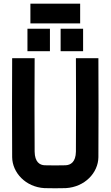

<svg xmlns="http://www.w3.org/2000/svg" viewBox="-20 -1016 600 1042"><path d="M337 5C441 -1 513 -79 514 -163C515 -242 515 -621 514 -700H392C393 -631 393 -262 392 -193C391 -137 364 -120 335 -119C316 -118 242 -118 223 -119C195 -120 169 -137 168 -193C167 -262 167 -631 168 -700H46C45 -621 45 -242 46 -163C47 -79 119 -1 221 5C240 6 318 6 337 5ZM129 -738H251V-860H129ZM145 -889H415V-996H145ZM309 -738H431V-860H309Z"/></svg>

Font: Fervojo
Style: Bold
Weight: 700
Designer: kohakuno
Version: ver.1.0